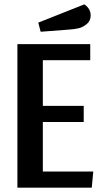

<svg xmlns="http://www.w3.org/2000/svg" viewBox="-20 -863 478 883"><path d="M368 -843Q397 -823 397 -792Q397 -767 378.5 -752Q360 -737 339.5 -732.5Q319 -728 286 -726L167 -717L156 -759ZM395 -586H177V-376H365V-302H177V-74H409L402 0H60V-660H395Z"/></svg>

Font: Sansita
Style: Regular
Weight: 400
Designer: Pablo Cosgaya
Foundry: Omnibus-Type
Version: Version 1.006;hotconv 1.0.109;makeotfexe 2.5.65596